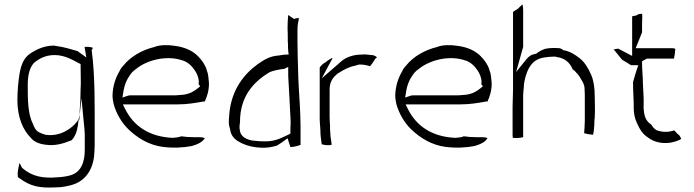

<svg xmlns="http://www.w3.org/2000/svg" viewBox="-20 -687 3154 872"><path d="M59 -232C59 -155 84 -97 120 -61C134 -44 155 -34 185 -30C231 -23 267 -35 305 -50C320 -65 330 -89 334 -119L338 -152C336 -146 334 -142 332 -137L331 -136C305 -102 252 -65 186 -75H185L184 -76C176 -78 169 -81 162 -84C142 -92 135 -110 130 -123C106 -170 106 -236 106 -300C106 -340 112 -376 133 -400V-401H134C157 -421 188 -437 228 -437C280 -437 320 -408 346 -396L347 -318C347 -306 347 -295 346 -282C346 -250 345 -220 342 -186V-166L350 -240L364 -96C365 -84 365 -73 365 -62V-7C365 45 351 96 297 110C282 114 263 117 244 118C175 124 126 115 81 76C77 72 71 54 68 54L61 90C60 98 60 107 61 117C63 119 67 121 69 123C117 158 157 168 231 164H232C240 164 247 163 256 163C280 160 303 155 321 148C379 124 407 69 409 0C409 -10 410 -20 410 -28V-79C410 -207 412 -340 397 -454L396 -459C398 -462 401 -466 402 -470C396 -472 389 -474 382 -474H364L372 -426L332 -455C304 -463 269 -474 236 -478H234C230 -479 228 -480 226 -480C183 -480 147 -464 116 -443C90 -425 77 -397 69 -354C63 -316 59 -275 59 -232ZM338 -137C339 -141 340 -146 342 -149V-169Z M491 -255C491 -241 493 -229 496 -215C508 -171 533 -129 564 -99C605 -60 657 -28 719 -20C765 -14 812 -16 852 -24C879 -32 902 -43 910 -60C904 -62 896 -64 889 -64H860C840 -64 822 -65 803 -68C791 -63 778 -62 765 -61H763C657 -66 587 -115 549 -191L538 -213H789C829 -213 864 -219 899 -225L901 -226H910C921 -249 930 -279 929 -311L926 -340C925 -350 923 -358 919 -368V-369C911 -395 897 -413 880 -431C855 -457 819 -473 773 -479C742 -484 706 -483 685 -475H684L683 -474C627 -461 574 -431 541 -390C535 -384 528 -375 524 -367V-366C505 -334 493 -300 491 -255ZM536 -244 540 -268C545 -302 556 -327 573 -350C582 -363 593 -370 602 -377C647 -412 732 -438 808 -413C835 -405 853 -385 865 -367C875 -352 882 -335 883 -317V-316C883 -312 882 -309 882 -305L889 -295L878 -286C861 -272 842 -261 814 -257L791 -255C783 -254 775 -254 768 -254H574C568 -254 565 -254 560 -252Z M1020 -119C1022 -111 1024 -104 1026 -96V-94C1030 -70 1048 -51 1068 -42L1069 -41C1099 -25 1134 -16 1179 -16C1197 -16 1220 -20 1238 -26C1244 -30 1251 -34 1257 -38L1286 -59L1299 -19C1317 -20 1332 -24 1345 -29V-111C1345 -184 1338 -255 1335 -329L1334 -363C1333 -405 1331 -452 1331 -497V-550C1331 -562 1332 -570 1333 -579V-580C1335 -590 1338 -600 1337 -605C1332 -606 1322 -603 1315 -601L1289 -619C1287 -601 1286 -581 1286 -557C1287 -541 1287 -524 1287 -508C1287 -500 1287 -493 1288 -486V-484C1288 -474 1288 -464 1289 -455L1291 -439H1274C1272 -439 1271 -438 1265 -438C1259 -437 1252 -436 1247 -435H1246C1205 -432 1182 -417 1151 -396C1086 -349 1033 -279 1022 -176C1020 -155 1018 -134 1020 -119ZM1068 -103V-104C1067 -117 1070 -129 1070 -133C1070 -251 1133 -316 1204 -359H1205L1206 -360C1224 -367 1250 -372 1268 -374H1270L1289 -383V-342C1291 -305 1293 -271 1295 -234V-233C1295 -218 1298 -191 1298 -173C1299 -159 1300 -143 1300 -127L1299 -108V-80C1270 -67 1233 -43 1181 -45C1165 -45 1148 -46 1134 -48C1121 -48 1080 -57 1072 -85L1071 -86V-87C1070 -93 1069 -98 1068 -103Z M1432 -151C1432 -142 1432 -135 1433 -127V-125C1433 -118 1435 -108 1435 -97C1435 -74 1438 -54 1441 -32C1453 -28 1470 -26 1486 -29C1486 -39 1483 -53 1481 -68V-69L1480 -86C1479 -91 1479 -94 1479 -95V-115C1478 -128 1477 -145 1477 -159V-282C1477 -320 1498 -341 1516 -355H1517C1539 -369 1563 -383 1594 -389L1611 -394H1613C1631 -394 1646 -391 1661 -386C1664 -390 1666 -394 1670 -398L1685 -421C1688 -423 1689 -423 1692 -426C1690 -429 1684 -434 1672 -437H1666C1650 -439 1635 -441 1623 -439H1620C1582 -439 1546 -425 1525 -404H1524C1524 -404 1524 -403 1517 -397L1441 -331L1490 -422C1490 -423 1489 -422 1488 -424C1479 -418 1468 -413 1460 -405C1449 -400 1438 -390 1432 -380Z M1775 -255C1775 -241 1777 -229 1780 -215C1792 -171 1817 -129 1848 -99C1889 -60 1941 -28 2003 -20C2049 -14 2096 -16 2136 -24C2163 -32 2186 -43 2194 -60C2188 -62 2180 -64 2173 -64H2144C2124 -64 2106 -65 2087 -68C2075 -63 2062 -62 2049 -61H2047C1941 -66 1871 -115 1833 -191L1822 -213H2073C2113 -213 2148 -219 2183 -225L2185 -226H2194C2205 -249 2214 -279 2213 -311L2210 -340C2209 -350 2207 -358 2203 -368V-369C2195 -395 2181 -413 2164 -431C2139 -457 2103 -473 2057 -479C2026 -484 1990 -483 1969 -475H1968L1967 -474C1911 -461 1858 -431 1825 -390C1819 -384 1812 -375 1808 -367V-366C1789 -334 1777 -300 1775 -255ZM1820 -244 1824 -268C1829 -302 1840 -327 1857 -350C1866 -363 1877 -370 1886 -377C1931 -412 2016 -438 2092 -413C2119 -405 2137 -385 2149 -367C2159 -352 2166 -335 2167 -317V-316C2167 -312 2166 -309 2166 -305L2173 -295L2162 -286C2145 -272 2126 -261 2098 -257L2075 -255C2067 -254 2059 -254 2052 -254H1858C1852 -254 1849 -254 1844 -252Z M2308 -81C2308 -74 2308 -68 2309 -61C2322 -59 2341 -60 2356 -64V-253C2356 -267 2358 -279 2359 -291C2359 -318 2370 -356 2383 -379C2397 -403 2417 -421 2452 -426C2465 -428 2481 -430 2498 -430H2502L2504 -429C2504 -429 2506 -429 2508 -428C2543 -424 2568 -404 2581 -372C2584 -370 2588 -367 2592 -363L2601 -353H2602C2608 -346 2616 -333 2621 -324C2626 -315 2635 -303 2635 -282C2636 -268 2636 -252 2636 -237V-138C2636 -118 2634 -101 2633 -82C2643 -79 2658 -76 2673 -75C2676 -82 2678 -100 2679 -117L2680 -146L2681 -148V-153C2682 -167 2682 -181 2682 -196C2682 -214 2681 -233 2681 -253C2681 -288 2676 -322 2665 -347C2653 -375 2635 -406 2612 -423C2590 -440 2570 -453 2540 -459L2537 -460C2533 -464 2526 -467 2522 -468C2511 -469 2500 -469 2490 -469C2478 -469 2471 -468 2455 -465C2442 -460 2426 -453 2417 -444L2414 -443C2391 -439 2382 -431 2370 -417L2324 -360L2356 -474V-640C2356 -650 2355 -658 2353 -667C2345 -661 2339 -654 2333 -648L2310 -633V-281C2310 -255 2308 -225 2308 -203Z M2767 -462C2768 -459 2771 -458 2772 -457L2805 -416L2846 -391H2879L2872 -371C2865 -351 2862 -336 2855 -314C2855 -292 2856 -269 2857 -246C2857 -229 2859 -218 2858 -198C2858 -172 2863 -149 2872 -130C2885 -100 2899 -77 2924 -62L2925 -61C2949 -44 2980 -33 3025 -39C3044 -43 3066 -49 3074 -57C3071 -64 3065 -74 3060 -77H3059L3042 -95C3020 -87 2992 -85 2964 -95H2963C2950 -102 2943 -113 2937 -122C2911 -138 2905 -165 2903 -195V-206C2904 -219 2903 -231 2903 -246L2900 -306C2900 -338 2896 -367 2896 -400V-409L2918 -421H3041C3044 -433 3046 -449 3047 -465C3044 -466 3041 -468 3037 -468H2867L2896 -540V-575L2897 -612C2897 -616 2897 -619 2896 -624C2883 -625 2875 -621 2871 -617L2851 -613V-433L2788 -466C2782 -466 2774 -464 2767 -462Z"/></svg>

Font: SolarCharger
Style: 150
Weight: 100
Designer: Mew Too
Foundry: Cannot Into Space Fonts/KineticPlasma Fonts
Version: Version 1.100